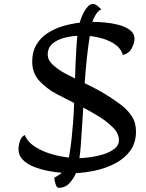

<svg xmlns="http://www.w3.org/2000/svg" viewBox="-20 -837 715 943"><path d="M640.6 -645.5Q640.6 -627.4 627.9 -601.3Q615.2 -575.2 583.5 -566.9Q574.7 -597.2 548.6 -616.5Q522.5 -635.7 488 -646.2Q453.6 -656.7 420.9 -660.2Q411.6 -601.6 405.8 -543.9Q399.9 -486.3 396 -428.7Q425.8 -414.1 454.8 -398.7Q483.9 -383.3 510.3 -366.2Q543.5 -345.2 575.2 -321.3Q606.9 -297.4 627.4 -266.1Q647.9 -234.9 647.9 -191.4Q647.9 -135.7 620.1 -97.4Q592.3 -59.1 547.6 -35.4Q502.9 -11.7 451.4 -0.2Q399.9 11.2 353 13.2Q341.8 40.5 320.8 63Q299.8 85.4 268.6 85.4Q261.2 85.4 256.3 75.4Q251.5 65.4 249.3 53.5Q247.1 41.5 246.1 36.1Q272 21.5 284.2 11.7Q252.4 9.3 215.6 2.2Q178.7 -4.9 145.8 -18.1Q112.8 -31.2 91.8 -52.5Q70.8 -73.7 70.8 -104.5Q70.8 -121.6 77.6 -143.6Q84.5 -165.5 101.6 -173.8Q116.2 -139.2 152.1 -116.2Q188 -93.3 232.7 -80.3Q277.3 -67.4 318.4 -63Q319.3 -67.4 320.3 -74.2Q327.1 -114.3 331.5 -154.5Q335.9 -194.8 338.9 -234.9Q340.8 -258.8 342 -283Q343.3 -307.1 344.2 -331.5Q322.8 -342.3 301.5 -353Q280.3 -363.8 258.8 -375Q211.4 -399.9 174.8 -438.2Q138.2 -476.6 138.2 -533.7Q138.2 -582.5 158.4 -616.9Q178.7 -651.4 212.6 -673.6Q246.6 -695.8 287.8 -708.3Q329.1 -720.7 371.6 -725.6Q376 -741.7 382.3 -756.8Q388.7 -772 397.5 -786.6Q404.3 -797.9 414.3 -807.6Q424.3 -817.4 438.5 -817.4Q447.8 -817.4 460 -807.1Q472.2 -796.9 478.5 -790.5Q463.9 -786.6 450.4 -765.1Q437 -743.7 434.1 -729.5Q436.5 -729.5 439.5 -729.5Q461.4 -729.5 494.9 -726.6Q528.3 -723.6 561.8 -715.1Q595.2 -706.5 617.9 -689.7Q640.6 -672.9 640.6 -645.5ZM296.9 -478Q309.6 -471.2 322.5 -464.6Q335.4 -458 348.6 -451.7Q349.6 -488.8 351.1 -525.9Q352.5 -563 355 -600.1Q356 -615.2 357.2 -630.6Q358.4 -646 359.9 -661.1Q329.1 -659.7 295.4 -651.1Q261.7 -642.6 238.3 -623Q214.8 -603.5 214.4 -569.3Q214.4 -541.5 240 -518.3Q265.6 -495.1 296.9 -478ZM380.4 -175.8Q378.4 -150.4 376.5 -119.9Q374.5 -89.4 370.1 -60.1Q390.6 -60.5 422.6 -64.7Q454.6 -68.8 487.1 -78.9Q519.5 -88.9 541.7 -106Q564 -123 564 -148.9Q564 -182.1 533.9 -211.7Q503.9 -241.2 467.8 -263.7Q448.2 -275.9 428.5 -286.9Q408.7 -297.9 388.7 -308.6Q386.7 -275.9 384.8 -242.7Q382.8 -209.5 380.4 -175.8Z"/></svg>

Font: Lumanosimo
Style: Regular
Weight: 400
Designer: The DocRepair Project, Eduardo Rodriguez Tunni
Foundry: Google
Version: Version 1.010